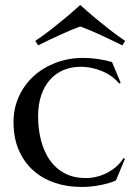

<svg xmlns="http://www.w3.org/2000/svg" viewBox="-20 -741 545 770"><path d="M481 -104 444.8 -17.1Q431.6 -11.2 414.6 -6.3Q397.5 -1.5 379.2 2Q360.8 5.4 342.3 7.1Q323.7 8.8 307.1 8.8Q248 8.8 198 -8.5Q147.9 -25.9 111.6 -59.1Q75.2 -92.3 54.7 -140.6Q34.2 -189 34.2 -251Q34.2 -306.2 55.4 -353.3Q76.7 -400.4 114.5 -435.1Q152.3 -469.7 203.6 -489.3Q254.9 -508.8 314.9 -508.8Q342.3 -508.8 373.5 -504.2Q404.8 -499.5 429.2 -492.2L463.9 -409.2L458 -405.8Q445.8 -420.9 429 -433.3Q412.1 -445.8 391.8 -454.6Q371.6 -463.4 349.1 -468.3Q326.7 -473.1 303.2 -473.1Q265.1 -473.1 233.9 -459.7Q202.6 -446.3 180.2 -420.9Q157.7 -395.5 145.3 -358.6Q132.8 -321.8 132.8 -274.9Q132.8 -222.2 144.8 -176.8Q156.7 -131.3 180.4 -97.9Q204.1 -64.5 240 -45.7Q275.9 -26.9 324.2 -26.9Q346.7 -26.9 368.9 -32.5Q391.1 -38.1 410.9 -48.6Q430.7 -59.1 447.3 -73.7Q463.9 -88.4 475.1 -106.9ZM301.8 -721.2Q330.1 -695.3 360.4 -669.9Q386.7 -647.9 418.5 -623Q450.2 -598.1 481.9 -577.1L470.7 -559.1Q449.7 -569.3 426.8 -580.3Q403.8 -591.3 381.6 -601.6Q359.4 -611.8 338.9 -620.4Q318.4 -628.9 301.8 -634.8Q285.2 -628.9 264.9 -620.4Q244.6 -611.8 222.4 -601.8Q200.2 -591.8 177.2 -580.8Q154.3 -569.8 132.8 -559.1L121.6 -577.1Q153.3 -598.1 185.1 -623Q216.8 -647.9 243.2 -669.9Q273.4 -695.3 301.8 -721.2Z"/></svg>

Font: Marcellus
Style: Regular
Weight: 400
Designer: Astigmatic (AOETI)
Foundry: Astigmatic (AOETI)
Version: Version 1.000